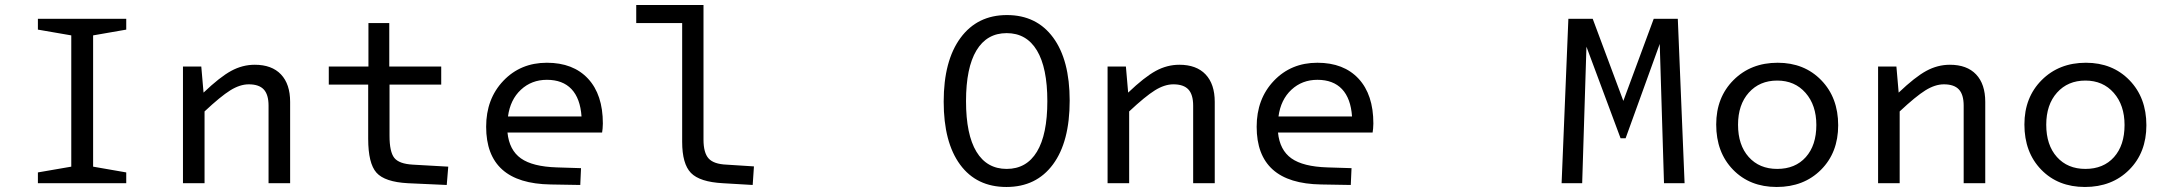

<svg xmlns="http://www.w3.org/2000/svg" viewBox="-20 -730 8636 765"><path d="M131 0V-43L264 -66V-589L131 -612V-655H483V-612L351 -589V-66L483 -43V0Z M709 -465H782L791 -361Q856 -423 901 -447.5Q946 -472 995 -472Q1063 -472 1099.5 -433.5Q1136 -395 1136 -324V0H1050V-309Q1050 -353 1031 -373.5Q1012 -394 971 -394Q936 -394 897.5 -370Q859 -346 795 -286V0H709Z M1447 -177V-393H1290V-465H1448V-638H1531V-465H1738V-393H1532V-189Q1532 -125 1551 -101Q1570 -77 1625 -74L1766 -66L1760 7L1605 0Q1513 -5 1480 -42Q1447 -79 1447 -177Z M2199 -63 2295 -60 2292 7 2174 5Q2045 3 1981 -54.5Q1917 -112 1917 -225Q1917 -336 1985.5 -408Q2054 -480 2159 -480Q2264 -480 2323 -416.5Q2382 -353 2382 -238Q2382 -227 2381 -218Q2380 -209 2379 -202H2002Q2009 -132 2055.5 -99Q2102 -66 2199 -63ZM2159 -412Q2098 -412 2055.5 -372.5Q2013 -333 2004 -266H2297Q2292 -338 2257 -375Q2222 -412 2159 -412Z M2698 -165V-638H2515V-710H2783V-174Q2783 -121 2803.5 -98.5Q2824 -76 2875 -74L2984 -67L2979 7L2860 0Q2768 -5 2733 -41Q2698 -77 2698 -165Z M3992 -670Q4110 -670 4176 -580.5Q4242 -491 4242 -329Q4242 -165 4175.5 -75Q4109 15 3990 15Q3871 15 3805.5 -74Q3740 -163 3740 -325Q3740 -488 3807 -579Q3874 -670 3992 -670ZM3991 -598Q3912 -598 3870.5 -529Q3829 -460 3829 -327Q3829 -194 3870.5 -125.5Q3912 -57 3991 -57Q4070 -57 4111.5 -125.5Q4153 -194 4153 -327Q4153 -460 4111.5 -529Q4070 -598 3991 -598Z M4393 -465H4466L4475 -361Q4540 -423 4585 -447.5Q4630 -472 4679 -472Q4747 -472 4783.5 -433.5Q4820 -395 4820 -324V0H4734V-309Q4734 -353 4715 -373.5Q4696 -394 4655 -394Q4620 -394 4581.5 -370Q4543 -346 4479 -286V0H4393Z M5269 -63 5365 -60 5362 7 5244 5Q5115 3 5051 -54.5Q4987 -112 4987 -225Q4987 -336 5055.5 -408Q5124 -480 5229 -480Q5334 -480 5393 -416.5Q5452 -353 5452 -238Q5452 -227 5451 -218Q5450 -209 5449 -202H5072Q5079 -132 5125.5 -99Q5172 -66 5269 -63ZM5229 -412Q5168 -412 5125.5 -372.5Q5083 -333 5074 -266H5367Q5362 -338 5327 -375Q5292 -412 5229 -412Z M6569 -655H6665L6692 0H6610L6593 -555L6457 -179H6437L6301 -544L6284 0H6202L6229 -655H6326L6448 -328Z M7304 -231Q7304 -122 7235.5 -53.5Q7167 15 7059 15Q6952 15 6885 -54Q6818 -123 6818 -234Q6818 -342 6887 -411Q6956 -480 7063 -480Q7169 -480 7236.5 -410.5Q7304 -341 7304 -231ZM6905 -233Q6905 -152 6947.5 -104.5Q6990 -57 7061 -57Q7133 -57 7175 -104Q7217 -151 7217 -232Q7217 -311 7174 -360Q7131 -409 7061 -409Q6991 -409 6948 -361Q6905 -313 6905 -233Z M7463 -465H7536L7545 -361Q7610 -423 7655 -447.5Q7700 -472 7749 -472Q7817 -472 7853.5 -433.5Q7890 -395 7890 -324V0H7804V-309Q7804 -353 7785 -373.5Q7766 -394 7725 -394Q7690 -394 7651.5 -370Q7613 -346 7549 -286V0H7463Z M8532 -231Q8532 -122 8463.5 -53.5Q8395 15 8287 15Q8180 15 8113 -54Q8046 -123 8046 -234Q8046 -342 8115 -411Q8184 -480 8291 -480Q8397 -480 8464.5 -410.5Q8532 -341 8532 -231ZM8133 -233Q8133 -152 8175.5 -104.5Q8218 -57 8289 -57Q8361 -57 8403 -104Q8445 -151 8445 -232Q8445 -311 8402 -360Q8359 -409 8289 -409Q8219 -409 8176 -361Q8133 -313 8133 -233Z"/></svg>

Font: Intel One Mono
Style: Regular
Weight: 400
Monospace: yes
Designer: Fred Shallcrass
Foundry: Frere-Jones Type LLC
Version: Version 1.400;hotconv 1.1.0;makeotfexe 2.6.0;FJTRelease1.4